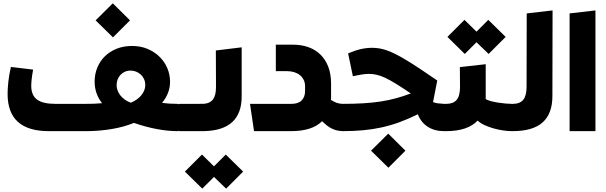

<svg xmlns="http://www.w3.org/2000/svg" viewBox="-20 -793 3662 1161"><path d="M663.1 -566.9 558.1 -669.9 662.1 -772.9 766.1 -669.9ZM1053.2 -165Q1063 -165 1063 -154.8V-11.2Q1063 -6.3 1060.3 -3.2Q1057.6 0 1053.2 0Q995.1 0 928.5 -12.5Q861.8 -24.9 790 -49.8Q728 -24.9 656.7 -12.9Q585.4 -1 511.2 0H274.9Q150.4 0 88.1 -56.2Q25.9 -112.3 25.9 -226.1Q25.9 -254.9 30.3 -297.4Q34.7 -339.8 45.9 -388.2L180.2 -372.1Q173.8 -336.9 171.4 -313.2Q168.9 -289.6 168.9 -273.9Q168.9 -216.8 204.1 -190.9Q239.3 -165 314 -165H499Q523.9 -165 548.6 -165.8Q573.2 -166.5 597.2 -168.9Q575.2 -196.8 563.7 -229.5Q552.2 -262.2 552.2 -299.8Q552.2 -344.7 568.4 -384Q584.5 -423.3 614 -452.4Q643.6 -481.4 685.3 -498.3Q727.1 -515.1 778.3 -515.1Q830.1 -515.1 872.3 -497.3Q914.6 -479.5 944.8 -449.7Q975.1 -419.9 991.7 -380.9Q1008.3 -341.8 1008.3 -298.8Q1008.3 -262.7 995.6 -230.7Q982.9 -198.7 960 -170.9Q981.9 -168 1004.6 -166.5Q1027.3 -165 1053.2 -165ZM770 -366.2Q750.5 -366.2 734.9 -359.1Q719.2 -352.1 708.3 -340.1Q697.3 -328.1 691.2 -312.3Q685.1 -296.4 685.1 -278.8Q685.1 -262.7 690.7 -246.8Q696.3 -231 707.3 -216.8Q718.3 -202.6 734.4 -190.9Q750.5 -179.2 771 -171.9Q812 -189 835.2 -217.8Q858.4 -246.6 858.4 -278.8Q858.4 -298.3 851.1 -314.5Q843.8 -330.6 831.3 -342Q818.8 -353.5 803 -359.9Q787.1 -366.2 770 -366.2Z M1345.2 141.6 1450.2 244.6 1347.2 347.7 1273.9 276.9 1203.1 347.7 1098.1 244.6 1201.2 141.6 1273.9 212.9ZM1065.9 0Q1061.5 0 1058.8 -3.2Q1056.2 -6.3 1056.2 -11.2L1058.1 -154.8Q1058.1 -165 1067.9 -165Q1068.8 -165 1079.8 -165Q1090.8 -165 1106.9 -165Q1123 -165 1141.4 -165Q1159.7 -165 1175.8 -165Q1191.9 -165 1202.6 -165.3Q1213.4 -165.5 1214.4 -165.5Q1251 -168.5 1268.6 -192.6Q1286.1 -216.8 1286.1 -267.1L1285.2 -487.8L1441.4 -506.8V-210Q1441.4 -108.4 1385.3 -55.7Q1329.1 -2.9 1214.4 0Z M2059.1 -165Q2068.8 -165 2068.8 -154.8V-11.2Q2068.8 -6.3 2066.2 -3.2Q2063.5 0 2059.1 0Q2037.1 0 2019.5 -3.9Q2002 -7.8 1986.6 -15.4Q1971.2 -22.9 1957 -34.2Q1942.9 -45.4 1927.7 -60.1Q1867.7 0 1739.7 0H1516.1L1491.7 -165H1741.7Q1784.2 -165 1804.4 -186Q1824.7 -207 1824.7 -242.2V-273.9Q1824.2 -293.9 1816.2 -310.3Q1808.1 -326.7 1793.9 -338.4Q1779.8 -350.1 1759.8 -356.4Q1739.7 -362.8 1715.8 -362.8H1647.9V-522.9H1752Q1802.7 -522.9 1845 -507.8Q1887.2 -492.7 1917.7 -462.9Q1948.2 -433.1 1965.1 -389.2Q1981.9 -345.2 1981.9 -288.1V-210Q1981.9 -204.6 1981.9 -199.5Q1981.9 -194.3 1981 -189Q1991.2 -183.1 1999 -178.7Q2006.8 -174.3 2015.4 -171.4Q2023.9 -168.5 2034.2 -166.7Q2044.4 -165 2059.1 -165Z M2328.6 221.2 2223.6 118.2 2327.6 15.1 2431.6 118.2ZM2681.6 -165Q2691.9 -165 2691.9 -154.8V-11.2Q2691.9 -6.3 2689.2 -3.2Q2686.5 0 2681.6 0H2665Q2606.9 0 2565.9 -26.9Q2524.9 -53.7 2506.8 -102.1Q2449.2 -73.7 2396 -54.2Q2342.8 -34.7 2288.3 -22.7Q2233.9 -10.7 2176 -5.4Q2118.2 0 2050.8 0Q2046.4 0 2043.2 -3.2Q2040 -6.3 2040 -11.2V-154.8Q2040 -159.7 2043.2 -162.4Q2046.4 -165 2050.8 -165Q2121.6 -165 2178.2 -168.5Q2234.9 -171.9 2283.2 -179.4Q2331.5 -187 2375.2 -199Q2418.9 -210.9 2463.9 -228Q2413.6 -262.2 2377 -284.9Q2340.3 -307.6 2311.5 -321.3Q2282.7 -335 2258.8 -340.6Q2234.9 -346.2 2210 -346.2Q2197.8 -346.2 2187 -345Q2176.3 -343.8 2165 -342Q2153.8 -340.3 2141.4 -337.6Q2128.9 -335 2113.8 -332L2085 -470.2Q2127 -488.3 2161.9 -496.1Q2196.8 -503.9 2229 -503.9Q2251 -503.9 2272.7 -500.5Q2294.4 -497.1 2319.1 -488.5Q2343.8 -480 2372.8 -465.3Q2401.9 -450.7 2438.2 -428.7Q2474.6 -406.7 2520.3 -376.5Q2565.9 -346.2 2624 -306.2L2598.6 -175.8Q2610.8 -170.4 2627.4 -168.2Q2644 -166 2666 -165Z M2932.6 -672.9 3037.6 -569.8 2934.6 -466.8 2861.3 -537.6 2790.5 -466.8 2685.5 -569.8 2788.6 -672.9 2861.3 -601.6ZM3074.2 -165Q3084 -165 3084 -154.8V-11.2Q3084 -6.3 3081.3 -3.2Q3078.6 0 3074.2 0Q3052.2 0 3022.9 -4.2Q2993.7 -8.3 2964.6 -16.6Q2935.5 -24.9 2909.7 -36.6Q2883.8 -48.3 2868.7 -64Q2838.4 -32.2 2790.8 -16.1Q2743.2 0 2676.8 0Q2672.4 0 2669.7 -3.2Q2667 -6.3 2667 -11.2L2668.9 -154.8Q2668.9 -165 2678.7 -165Q2721.2 -165 2741.5 -189.2Q2761.7 -213.4 2761.7 -267.1L2760.7 -387.2L2917 -404.8V-193.8Q2928.2 -187 2948.2 -181.6Q2968.3 -176.3 2991 -172.6Q3013.7 -168.9 3036.1 -167Q3058.6 -165 3074.2 -165Z M3080.1 0Q3075.7 0 3073 -3.2Q3070.3 -6.3 3070.3 -11.2L3071.3 -154.8Q3071.3 -165 3081.1 -165Q3124 -165 3144 -189.7Q3164.1 -214.4 3164.1 -268.1L3165 -711.9L3321.3 -730L3320.3 -211.9Q3320.3 -105.5 3261 -52.7Q3201.7 0 3080.1 0Z M3424.3 -711.9 3580.6 -730V0H3424.3Z"/></svg>

Font: DimaExpo
Style: Bold
Weight: 700
Width: 6
Designer: R.Balvardi
Foundry: Dima Software Group
Version: Version 1.00;June 11, 2019;FontCreator 11.5.0.2427 64-bit